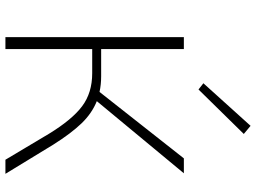

<svg xmlns="http://www.w3.org/2000/svg" viewBox="-138 -806 944 708"><g transform="rotate(90 334.0 -452.0)"><path d="M474 -879 310 -712 287 -730 444 -904ZM513 -177 621 0H569L473 -161Q421 -246 371.5 -283Q322 -320 250 -320H161V0H117V-658H161V-353H261Q292 -353 319 -347L564 -658H619L353 -337Q398 -319 435 -280.5Q472 -242 513 -177Z"/></g></svg>

Font: EauTestSC Light
Style: Regular
Weight: 300
Designer: Christian Thalmann (Catharsis Fonts)
Version: Version 0.001;PS 000.001;hotconv 1.0.88;makeotf.lib2.5.64775